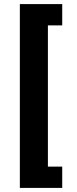

<svg xmlns="http://www.w3.org/2000/svg" viewBox="-20 -780 374 938"><path d="M284 138H77V-760H284V-656H214V34H284Z"/></svg>

Font: Aneliza
Style: Bold
Weight: 700
Designer: Mike Abbink, Paul van der Laan, Pieter van Rosmalen
Foundry: Bold Monday
Version: Version 3.0